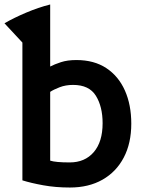

<svg xmlns="http://www.w3.org/2000/svg" viewBox="-33 -812 644 857"><path d="M191 -792Q139 -779 83.5 -755.5Q28 -732 -13 -708L67 -622V-7Q105 5 160 15Q215 25 279 25Q363 25 424.5 -10Q486 -45 519.5 -109Q553 -173 553 -260Q553 -344 524.5 -408Q496 -472 441.5 -508Q387 -544 308 -544Q268 -544 239 -534.5Q210 -525 191 -515ZM191 -402Q206 -412 233 -422.5Q260 -433 293 -433Q365 -433 395 -384.5Q425 -336 425 -262Q425 -179 385.5 -133Q346 -87 278 -87Q215 -87 191 -95Z"/></svg>

Font: Repo DemiBold
Style: Regular
Weight: 600
Designer: Stefan Peev
Foundry: Context Ltd
Version: Version 1.502